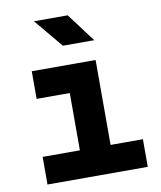

<svg xmlns="http://www.w3.org/2000/svg" viewBox="-87 -854 774 924"><g transform="rotate(-10 300.0 -392.5)"><path d="M70 0V-135H252V-415H90V-550H402V-135H560V0ZM259 -645 142 -785H307L412 -645Z"/></g></svg>

Font: Tiny ExtraBold
Style: Regular
Weight: 800
Designer: Philipp Nurullin, Konstantin Bulenkov
Foundry: JetBrains
Version: Version 2.251; ttfautohint (v1.8.4.7-5d5b)